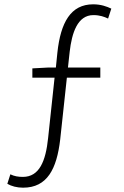

<svg xmlns="http://www.w3.org/2000/svg" viewBox="-20 -762 575 890"><path d="M496 -722C475 -732 448 -742 412 -742C308 -742 261 -658 246 -518L239 -449H204L130 -445V-402H233L203 -122C192 -16 163 58 86 58C65 58 46 55 28 46L14 90C33 101 58 108 87 108C199 108 243 21 259 -115L290 -402H445V-449H295L303 -522C313 -609 339 -692 413 -692C443 -692 464 -684 481 -676Z"/></svg>

Font: Genne Gothic Light
Style: Regular
Weight: 300
Designer: Ryoko NISHIZUKA (kana & ideographs); Paul D. Hunt (Latin, Greek & Cyrillic); Wenlong ZHANG (bopomofo); Sandoll Communica
Foundry: Adobe Systems Incorporated
Version: Version 1.004;PS 1.004;hotconv 16.6.51;makeotf.lib2.5.65220